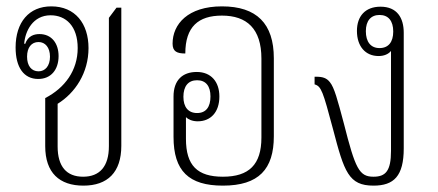

<svg xmlns="http://www.w3.org/2000/svg" viewBox="-20 -573 1376 603"><path d="M242 10C318 10 361 -32 361 -115V-549H346L322 -517V-114C322 -50 293 -18 241 -18C189 -18 161 -50 161 -113V-247C216 -281 258 -344 258 -422C258 -499 216 -553 141 -553C71 -553 29 -503 29 -424C29 -361 55 -325 100 -325C140 -325 164 -354 164 -397C164 -437 142 -466 104 -466C88 -466 68 -461 59 -435L56 -436C59 -475 83 -525 139 -525C187 -525 224 -491 224 -422C224 -352 184 -297 122 -265V-114C122 -30 167 10 242 10ZM101 -349C79 -349 65 -366 65 -395C65 -424 79 -441 101 -441C122 -441 137 -424 137 -395C137 -366 122 -349 101 -349Z M680 10C793 10 840 -42 840 -145V-390C840 -499 786 -553 677 -553C570 -553 522 -497 522 -436C522 -411 536 -405 562 -405C562 -489 603 -524 677 -524C755 -524 801 -483 801 -389V-141C801 -56 762 -18 680 -18C600 -18 564 -53 564 -137V-205C571 -198 584 -192 601 -192C641 -192 669 -220 669 -270C669 -316 643 -347 598 -347C553 -347 525 -321 525 -270V-143C525 -36 573 10 680 10ZM599 -218C571 -218 556 -237 556 -269C556 -302 571 -321 599 -321C627 -321 641 -302 641 -270C641 -237 627 -218 599 -218Z M1153 10C1217 10 1248 -20 1248 -107V-470C1248 -517 1227 -552 1175 -552C1127 -552 1101 -522 1101 -476C1101 -427 1128 -397 1169 -397C1186 -397 1200 -403 1208 -413V-99C1208 -36 1191 -18 1153 -18C1108 -18 1096 -43 1060 -185C1040 -260 1030 -298 1016 -315C1006 -328 993 -332 974 -332H968V-308C989 -302 994 -287 1026 -167C1061 -33 1075 10 1153 10ZM1172 -422C1144 -422 1129 -442 1129 -475C1129 -508 1145 -526 1172 -526C1200 -526 1215 -507 1215 -474C1215 -441 1200 -422 1172 -422Z"/></svg>

Font: Noto Serif Thai Condensed ExtraLight
Style: Regular
Weight: 200
Width: 3
Designer: Monotype Design Team
Foundry: Monotype Imaging Inc.
Version: Version 2.002